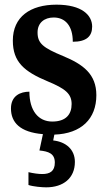

<svg xmlns="http://www.w3.org/2000/svg" viewBox="-20 -567 462 823"><path d="M178 236C251 236 301 197 301 127C301 74 263 41 208 35L213 10C329 6 393 -58 393 -159C393 -249 337 -291 250 -327C165 -362 141 -381 141 -428C141 -469 170 -492 210 -492C260 -492 292 -456 292 -388C350 -388 375 -411 375 -453C375 -502 331 -547 222 -547C110 -547 35 -495 35 -393C35 -301 84 -260 185 -218C260 -187 287 -165 287 -121C287 -77 263 -46 204 -46C144 -46 106 -93 106 -174C68 -174 27 -157 27 -102C27 -42 66 0 164 8L149 78C188 82 215 91 215 130C215 167 194 179 161 179C145 179 123 176 102 171V226C123 233 160 236 178 236Z"/></svg>

Font: Noto Serif Armenian Condensed
Style: Bold
Weight: 700
Width: 3
Designer: Monotype Design Team
Foundry: Monotype Imaging Inc.
Version: Version 2.008